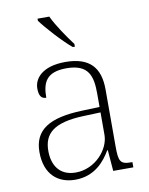

<svg xmlns="http://www.w3.org/2000/svg" viewBox="-87 -829 700 902"><g transform="rotate(-10 263.5 -378.0)"><path d="M295 -606H305V-619C276 -657 232 -721 211 -766H155V-756C180 -721 251 -642 295 -606ZM199 10C294 10 343 -54 370 -100H373L381 0H477V-25H471C419 -25 412 -40 412 -111V-383C412 -485 366 -543 248 -543C137 -543 97 -490 97 -443C97 -408 108 -393 131 -393C131 -467 153 -513 248 -513C354 -513 370 -454 370 -371V-307L287 -304C128 -299 55 -252 55 -147C55 -39 118 10 199 10ZM207 -23C129 -23 97 -78 97 -145C97 -225 142 -273 289 -278L370 -281V-174C370 -104 300 -23 207 -23Z"/></g></svg>

Font: Noto Serif Telugu ExtraLight
Style: Regular
Weight: 200
Designer: Jelle Bosma - Monotype Design Team
Foundry: Monotype Imaging Inc.
Version: Version 2.005